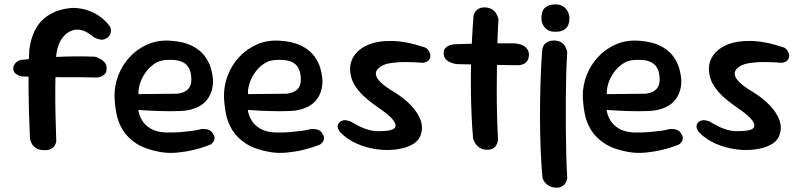

<svg xmlns="http://www.w3.org/2000/svg" viewBox="-20 -684 3665 877"><path d="M185 2Q161 2 147.5 -6Q134 -14 127 -25Q120 -36 118.5 -44Q117 -52 117 -52Q114 -112 112.5 -164.5Q111 -217 110.5 -265.5Q110 -314 110.5 -361.5Q111 -409 114 -458Q121 -508 138.5 -543.5Q156 -579 183 -601Q210 -623 243 -634.5Q276 -646 314 -648Q354 -647 386 -635Q418 -623 443 -603.5Q468 -584 484 -560Q484 -560 485.5 -554Q487 -548 486.5 -539.5Q486 -531 480.5 -522Q475 -513 460 -506Q449 -501 437.5 -503.5Q426 -506 418 -509.5Q410 -513 410 -513Q390 -530 369 -540.5Q348 -551 323 -548Q288 -542 264 -509.5Q240 -477 236 -421Q233 -346 232.5 -283.5Q232 -221 233.5 -162.5Q235 -104 237 -38Q237 -38 235.5 -32Q234 -26 229 -18Q224 -10 213.5 -4Q203 2 185 2ZM467 -370Q467 -355 460 -347Q453 -339 445 -335.5Q437 -332 430.5 -331Q424 -330 424 -330Q335 -332 248 -331.5Q161 -331 79 -335Q79 -335 70 -337.5Q61 -340 52 -347Q43 -354 41 -366Q40 -379 44.5 -387Q49 -395 55.5 -400.5Q62 -406 67.5 -408Q73 -410 73 -410Q117 -415 157.5 -418.5Q198 -422 239 -424Q280 -426 323 -426.5Q366 -427 414 -425Q414 -425 422.5 -422Q431 -419 441.5 -413Q452 -407 460 -396.5Q468 -386 467 -370Z M710 10Q644 -2 603.5 -28Q563 -54 541 -90Q519 -126 511.5 -166.5Q504 -207 503 -247Q503 -294 520.5 -340Q538 -386 572 -423Q606 -460 653.5 -481Q701 -502 759 -498Q818 -494 855.5 -475.5Q893 -457 914 -429.5Q935 -402 943.5 -371.5Q952 -341 953 -314Q953 -265 927 -230Q901 -195 845 -182Q829 -178 806 -177Q783 -176 756.5 -176Q730 -176 704.5 -177Q679 -178 658.5 -179Q638 -180 625 -181Q612 -182 612 -182Q615 -158 628.5 -135Q642 -112 668.5 -96.5Q695 -81 735 -79Q773 -78 803.5 -80.5Q834 -83 856 -86Q878 -89 889.5 -92Q901 -95 901 -95Q901 -95 906.5 -95Q912 -95 921 -94Q930 -93 939 -88Q948 -83 954 -71Q961 -60 960 -51Q959 -42 954.5 -36Q950 -30 946 -27Q942 -24 942 -24Q942 -24 921 -16Q900 -8 865.5 0.5Q831 9 790.5 13Q750 17 710 10ZM613 -254 790 -256Q790 -256 796.5 -257Q803 -258 813 -261Q823 -264 832.5 -271Q842 -278 848 -290Q854 -302 854 -321Q854 -352 843 -373Q832 -394 807 -403.5Q782 -413 737 -410Q706 -408 682 -390.5Q658 -373 641.5 -348Q625 -323 618 -297.5Q611 -272 613 -254Z M1210 10Q1144 -2 1103.5 -28Q1063 -54 1041 -90Q1019 -126 1011.5 -166.5Q1004 -207 1003 -247Q1003 -294 1020.5 -340Q1038 -386 1072 -423Q1106 -460 1153.5 -481Q1201 -502 1259 -498Q1318 -494 1355.5 -475.5Q1393 -457 1414 -429.5Q1435 -402 1443.5 -371.5Q1452 -341 1453 -314Q1453 -265 1427 -230Q1401 -195 1345 -182Q1329 -178 1306 -177Q1283 -176 1256.5 -176Q1230 -176 1204.5 -177Q1179 -178 1158.5 -179Q1138 -180 1125 -181Q1112 -182 1112 -182Q1115 -158 1128.5 -135Q1142 -112 1168.5 -96.5Q1195 -81 1235 -79Q1273 -78 1303.5 -80.5Q1334 -83 1356 -86Q1378 -89 1389.5 -92Q1401 -95 1401 -95Q1401 -95 1406.5 -95Q1412 -95 1421 -94Q1430 -93 1439 -88Q1448 -83 1454 -71Q1461 -60 1460 -51Q1459 -42 1454.5 -36Q1450 -30 1446 -27Q1442 -24 1442 -24Q1442 -24 1421 -16Q1400 -8 1365.5 0.5Q1331 9 1290.5 13Q1250 17 1210 10ZM1113 -254 1290 -256Q1290 -256 1296.5 -257Q1303 -258 1313 -261Q1323 -264 1332.5 -271Q1342 -278 1348 -290Q1354 -302 1354 -321Q1354 -352 1343 -373Q1332 -394 1307 -403.5Q1282 -413 1237 -410Q1206 -408 1182 -390.5Q1158 -373 1141.5 -348Q1125 -323 1118 -297.5Q1111 -272 1113 -254Z M1715 -85Q1772 -85 1783.5 -100.5Q1795 -116 1767 -146Q1755 -159 1734 -174Q1713 -189 1688.5 -206.5Q1664 -224 1641.5 -245Q1619 -266 1602.5 -291Q1586 -316 1581 -347Q1574 -390 1594 -424Q1614 -458 1658.5 -478Q1703 -498 1769.5 -497Q1836 -496 1922 -467Q1922 -467 1926.5 -464.5Q1931 -462 1935.5 -456Q1940 -450 1943.5 -441.5Q1947 -433 1945 -422Q1943 -413 1937.5 -408Q1932 -403 1925.5 -400.5Q1919 -398 1914.5 -397.5Q1910 -397 1910 -397Q1910 -397 1900.5 -398Q1891 -399 1875 -399.5Q1859 -400 1839 -400.5Q1819 -401 1798.5 -399.5Q1778 -398 1759.5 -395Q1741 -392 1727 -385Q1709 -375 1701.5 -363.5Q1694 -352 1698.5 -337.5Q1703 -323 1721.5 -305.5Q1740 -288 1775 -267Q1825 -237 1858 -202Q1891 -167 1902.5 -131.5Q1914 -96 1899 -61Q1888 -36 1858 -21Q1828 -6 1786.5 -1Q1745 4 1699 -2.5Q1653 -9 1609.5 -28Q1566 -47 1534 -80Q1534 -80 1531 -84Q1528 -88 1525 -94.5Q1522 -101 1522.5 -109Q1523 -117 1530 -125Q1537 -132 1546 -134Q1555 -136 1563 -134.5Q1571 -133 1576.5 -131Q1582 -129 1582 -129Q1582 -129 1593 -122.5Q1604 -116 1622.5 -106.5Q1641 -97 1665 -90.5Q1689 -84 1715 -85Z M2205 0Q2186 0 2173.5 -7.5Q2161 -15 2154 -25Q2147 -35 2144 -43Q2141 -51 2141 -51Q2137 -94 2134.5 -148.5Q2132 -203 2131 -263.5Q2130 -324 2131.5 -385.5Q2133 -447 2136 -504.5Q2139 -562 2143 -611Q2143 -611 2144.5 -617.5Q2146 -624 2152 -632Q2158 -640 2169 -645.5Q2180 -651 2199 -650Q2219 -648 2230.5 -639.5Q2242 -631 2247.5 -620.5Q2253 -610 2255 -602.5Q2257 -595 2257 -595Q2254 -556 2252.5 -503.5Q2251 -451 2250 -391.5Q2249 -332 2249 -271Q2249 -210 2250.5 -152Q2252 -94 2255 -45Q2255 -45 2253.5 -38Q2252 -31 2247.5 -22Q2243 -13 2233 -6.5Q2223 0 2205 0ZM2343 -386Q2264 -387 2193.5 -388.5Q2123 -390 2068 -391Q2068 -391 2059 -392.5Q2050 -394 2038.5 -398.5Q2027 -403 2017.5 -412Q2008 -421 2007 -437Q2005 -451 2010.5 -459.5Q2016 -468 2024 -472.5Q2032 -477 2038 -478.5Q2044 -480 2044 -480Q2052 -482 2073.5 -482.5Q2095 -483 2126 -484Q2157 -485 2193 -485.5Q2229 -486 2265 -486Q2301 -486 2333 -486Q2333 -486 2339.5 -485Q2346 -484 2355.5 -481.5Q2365 -479 2374.5 -473Q2384 -467 2390 -457Q2396 -447 2396 -432Q2395 -414 2387 -404Q2379 -394 2369 -390.5Q2359 -387 2351 -386.5Q2343 -386 2343 -386Z M2517 173Q2500 172 2488.5 165.5Q2477 159 2470 150.5Q2463 142 2460.5 135.5Q2458 129 2458 129Q2454 86 2451 28.5Q2448 -29 2447 -93.5Q2446 -158 2447 -223.5Q2448 -289 2450.5 -349.5Q2453 -410 2457 -458Q2457 -458 2458.5 -464.5Q2460 -471 2465 -479Q2470 -487 2481.5 -493Q2493 -499 2512 -499Q2533 -498 2544.5 -490Q2556 -482 2562 -471Q2568 -460 2569.5 -452Q2571 -444 2571 -444Q2568 -405 2566.5 -349.5Q2565 -294 2564.5 -231Q2564 -168 2564.5 -102.5Q2565 -37 2566.5 22.5Q2568 82 2571 129Q2571 129 2569.5 136Q2568 143 2563 152Q2558 161 2547 167.5Q2536 174 2517 173ZM2517 -539Q2487 -538 2470 -556.5Q2453 -575 2453 -600Q2453 -634 2469.5 -649Q2486 -664 2517 -664Q2547 -664 2564 -645Q2581 -626 2581 -600Q2581 -584 2575.5 -570Q2570 -556 2556 -547.5Q2542 -539 2517 -539Z M2849 10Q2783 -2 2742.5 -28Q2702 -54 2680 -90Q2658 -126 2650.5 -166.5Q2643 -207 2642 -247Q2642 -294 2659.5 -340Q2677 -386 2711 -423Q2745 -460 2792.5 -481Q2840 -502 2898 -498Q2957 -494 2994.5 -475.5Q3032 -457 3053 -429.5Q3074 -402 3082.5 -371.5Q3091 -341 3092 -314Q3092 -265 3066 -230Q3040 -195 2984 -182Q2968 -178 2945 -177Q2922 -176 2895.5 -176Q2869 -176 2843.5 -177Q2818 -178 2797.5 -179Q2777 -180 2764 -181Q2751 -182 2751 -182Q2754 -158 2767.5 -135Q2781 -112 2807.5 -96.5Q2834 -81 2874 -79Q2912 -78 2942.5 -80.5Q2973 -83 2995 -86Q3017 -89 3028.5 -92Q3040 -95 3040 -95Q3040 -95 3045.5 -95Q3051 -95 3060 -94Q3069 -93 3078 -88Q3087 -83 3093 -71Q3100 -60 3099 -51Q3098 -42 3093.5 -36Q3089 -30 3085 -27Q3081 -24 3081 -24Q3081 -24 3060 -16Q3039 -8 3004.5 0.5Q2970 9 2929.5 13Q2889 17 2849 10ZM2752 -254 2929 -256Q2929 -256 2935.5 -257Q2942 -258 2952 -261Q2962 -264 2971.5 -271Q2981 -278 2987 -290Q2993 -302 2993 -321Q2993 -352 2982 -373Q2971 -394 2946 -403.5Q2921 -413 2876 -410Q2845 -408 2821 -390.5Q2797 -373 2780.5 -348Q2764 -323 2757 -297.5Q2750 -272 2752 -254Z M3354 -85Q3411 -85 3422.5 -100.5Q3434 -116 3406 -146Q3394 -159 3373 -174Q3352 -189 3327.5 -206.5Q3303 -224 3280.5 -245Q3258 -266 3241.5 -291Q3225 -316 3220 -347Q3213 -390 3233 -424Q3253 -458 3297.5 -478Q3342 -498 3408.5 -497Q3475 -496 3561 -467Q3561 -467 3565.5 -464.5Q3570 -462 3574.5 -456Q3579 -450 3582.5 -441.5Q3586 -433 3584 -422Q3582 -413 3576.5 -408Q3571 -403 3564.5 -400.5Q3558 -398 3553.5 -397.5Q3549 -397 3549 -397Q3549 -397 3539.5 -398Q3530 -399 3514 -399.5Q3498 -400 3478 -400.5Q3458 -401 3437.5 -399.5Q3417 -398 3398.5 -395Q3380 -392 3366 -385Q3348 -375 3340.5 -363.5Q3333 -352 3337.5 -337.5Q3342 -323 3360.5 -305.5Q3379 -288 3414 -267Q3464 -237 3497 -202Q3530 -167 3541.5 -131.5Q3553 -96 3538 -61Q3527 -36 3497 -21Q3467 -6 3425.5 -1Q3384 4 3338 -2.5Q3292 -9 3248.5 -28Q3205 -47 3173 -80Q3173 -80 3170 -84Q3167 -88 3164 -94.5Q3161 -101 3161.5 -109Q3162 -117 3169 -125Q3176 -132 3185 -134Q3194 -136 3202 -134.5Q3210 -133 3215.5 -131Q3221 -129 3221 -129Q3221 -129 3232 -122.5Q3243 -116 3261.5 -106.5Q3280 -97 3304 -90.5Q3328 -84 3354 -85Z"/></svg>

Font: Sour Gummy Black Medium
Style: Regular
Weight: 500
Version: Version 1.000